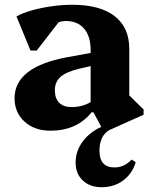

<svg xmlns="http://www.w3.org/2000/svg" viewBox="-20 -533 635 805"><path d="M191 15Q125 15 83 -23Q41 -61 41 -121Q41 -252 261 -293L360 -311V-323Q360 -381 332.5 -413Q305 -445 256 -445Q241 -445 226 -440L134 -321H108L49 -464Q73 -478 111.5 -489Q150 -500 195 -506.5Q240 -513 283 -513Q399 -513 460.5 -465.5Q522 -418 522 -328V-133L582 -74V-52L437 13H412L372 -62H364Q302 15 191 15ZM210 -155Q210 -120 228.5 -102Q247 -84 280 -84Q325 -84 360 -105V-256L309 -244Q256 -231 233 -210Q210 -189 210 -155ZM406 252Q357 252 327 223.5Q297 195 297 149Q297 94 335 50Q373 6 437 -13V13Q397 38 397 99Q397 169 460 169Q501 169 532 136L549 147Q535 195 496.5 223.5Q458 252 406 252Z"/></svg>

Font: Platypi
Style: Bold
Weight: 700
Designer: David Sargent
Foundry: Bolt Cutter Type
Version: Version 1.200; ttfautohint (v1.8.4.7-5d5b)